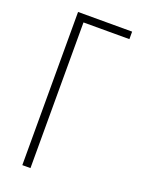

<svg xmlns="http://www.w3.org/2000/svg" viewBox="-137 -778 622 841"><g transform="rotate(20 174.0 -357.0)"><path d="M77 0H115V-679H329V-714H77Z"/></g></svg>

Font: Noto Sans ExtraCondensed ExtraLight
Style: Regular
Weight: 200
Width: 2
Designer: Monotype Design Team
Foundry: Monotype Imaging Inc.
Version: Version 2.013